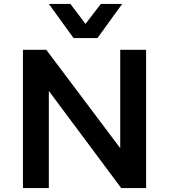

<svg xmlns="http://www.w3.org/2000/svg" viewBox="-20 -959 862 979"><path d="M97 0V-705H216L592 -205H593V-705H725V0H598L230 -494H229V0ZM355 -765 229 -939H339L416 -837L494 -939H603L477 -765Z"/></svg>

Font: Nunito Sans 7pt
Style: Bold
Weight: 700
Designer: Vernon Adams
Foundry: Vernon Adams
Version: Version 3.101;gftools[0.9.27]